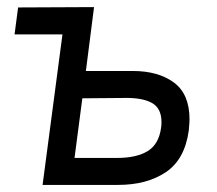

<svg xmlns="http://www.w3.org/2000/svg" viewBox="-20 -521 612 541"><path d="M21 -424 31 -500 245 -501 222 -321H354Q426 -321 470 -288.5Q514 -256 514 -185Q514 -176 512 -154Q501 -72 447.5 -36Q394 0 313 0H100L156 -424ZM434 -162Q435 -167 435 -177Q435 -216 408 -231Q381 -246 330 -245L212 -244L190 -76H310Q365 -76 396.5 -95.5Q428 -115 434 -162Z"/></svg>

Font: Bellota
Style: Bold Italic
Weight: 700
Italic angle: -7.5°
Designer: Kemie Guaida
Foundry: Kemie Guaida
Version: Version 4.001